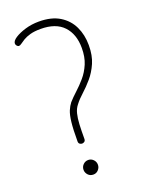

<svg xmlns="http://www.w3.org/2000/svg" viewBox="-143 -816 669 891"><g transform="rotate(-20 191.5 -371.0)"><path d="M160 -147Q154 -147 148.5 -151Q143 -155 143 -164Q143 -224 147 -258.5Q151 -293 159 -312Q167 -331 178 -345Q195 -364 217 -384Q239 -404 260.5 -429Q282 -454 296 -487Q310 -520 310 -565Q310 -633 272.5 -673Q235 -713 160 -713Q129 -713 108 -707Q87 -701 74 -693Q61 -685 53 -679Q45 -673 39 -673Q35 -673 30 -678Q25 -683 25 -690Q25 -703 45 -716Q65 -729 96.5 -738.5Q128 -748 164 -748Q226 -748 266 -723.5Q306 -699 325.5 -658Q345 -617 345 -566Q345 -515 329 -478.5Q313 -442 289.5 -414.5Q266 -387 242.5 -366Q219 -345 204 -325Q191 -309 185.5 -287Q180 -265 178.5 -235.5Q177 -206 177 -164Q177 -155 171.5 -151Q166 -147 160 -147ZM160 6Q144 6 134 -5Q124 -16 124 -30Q124 -45 134.5 -55.5Q145 -66 160 -66Q174 -66 184.5 -55.5Q195 -45 195 -30Q195 -16 185 -5Q175 6 160 6Z"/></g></svg>

Font: Dosis ExtraLight ExtraLight
Style: Regular
Weight: 250
Version: Version 3.001; ttfautohint (v1.8.2)